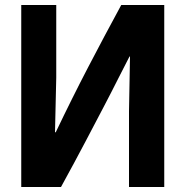

<svg xmlns="http://www.w3.org/2000/svg" viewBox="-20 -748 742 768"><path d="M65 0V-728H205V-438L200 -219H203Q268 -355 332 -478Q396 -601 465 -728H637V0H496V-303L500 -522H498Q476 -480 451.5 -431Q427 -382 395 -321Q363 -260 321.5 -181Q280 -102 224 0Z"/></svg>

Font: Murecho SemiBold
Style: Regular
Weight: 600
Designer: Neil Summerour
Foundry: Positype
Version: Version 1.010; ttfautohint (v1.8.3)